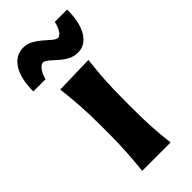

<svg xmlns="http://www.w3.org/2000/svg" viewBox="-274 -785 830 830"><g transform="rotate(-45 141.0 -370.0)"><path d="M53.5 0Q59 -53.5 62.2 -103.8Q65.5 -154 65.5 -216V-266Q65.5 -340.5 61.5 -393Q57.5 -445.5 51.5 -499L228 -503.5Q221.5 -449 218 -395.5Q214.5 -342 214.5 -266V-216Q214.5 -154 217.5 -103.8Q220.5 -53.5 227 0ZM220 -557.5Q194 -557.5 173.5 -568.8Q153 -580 136.5 -595Q120 -610 106.2 -622Q92.5 -634 80 -635Q67 -632.5 55.5 -616.2Q44 -600 38 -575.5H-36.5Q-36.5 -655 -8.5 -697.8Q19.5 -740.5 66 -740.5Q90 -740.5 110.2 -729.2Q130.5 -718 147.5 -703Q164.5 -688 178.2 -676.2Q192 -664.5 203 -663Q216 -665 226.2 -681.8Q236.5 -698.5 241.5 -722.5H317Q317 -643.5 290.5 -600.5Q264 -557.5 220 -557.5Z"/></g></svg>

Font: Commissioner Flair
Style: Bold
Weight: 700
Designer: Kostas Bartsokas
Foundry: Kostas Bartsokas
Version: Version 1.000; ttfautohint (v1.8.3)